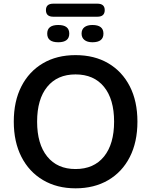

<svg xmlns="http://www.w3.org/2000/svg" viewBox="-20 -1015 822 1045"><path d="M391 10Q290 10 214 -35Q138 -80 96.5 -161.5Q55 -243 55 -353Q55 -464 96.5 -545Q138 -626 213.5 -670.5Q289 -715 391 -715Q494 -715 569.5 -670.5Q645 -626 686.5 -545Q728 -464 728 -353Q728 -242 686.5 -160.5Q645 -79 569 -34.5Q493 10 391 10ZM391 -95Q491 -95 546 -163Q601 -231 601 -353Q601 -475 546 -542.5Q491 -610 391 -610Q292 -610 237 -542.5Q182 -475 182 -353Q182 -231 237 -163Q292 -95 391 -95ZM270 -924Q230 -924 230 -960Q230 -995 270 -995H510Q550 -995 550 -960Q550 -924 510 -924ZM297 -785Q237 -785 237 -832Q237 -879 297 -879Q357 -879 357 -832Q357 -785 297 -785ZM483 -785Q455 -785 439.5 -797.5Q424 -810 424 -832Q424 -855 439.5 -867Q455 -879 483 -879Q543 -879 543 -832Q543 -785 483 -785Z"/></svg>

Font: Chiron GoRound TC M
Style: Regular
Weight: 500
Designer: Ryoko NISHIZUKA 西塚涼子 (kana, bopomofo & ideographs); Paul D. Hunt (Latin, Greek & Cyrillic); Sandoll Communications 산돌커뮤니
Foundry: Adobe
Version: Version 1.000;hotconv 1.1.1;makeotfexe 2.6.0